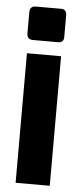

<svg xmlns="http://www.w3.org/2000/svg" viewBox="-53 -754 333 784"><g transform="rotate(5 113.5 -362.0)"><path d="M37 -610V-698Q37 -724 61 -724H166Q188 -724 188 -698V-610Q188 -599 182.5 -593Q177 -587 166 -587H61Q54 -587 48.5 -589.5Q43 -592 40 -597.5Q37 -603 37 -610ZM42 0V-531H182V0Z"/></g></svg>

Font: Mina
Style: Bold
Weight: 700
Version: Version 1.000